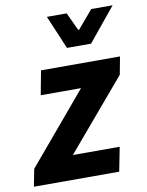

<svg xmlns="http://www.w3.org/2000/svg" viewBox="-92 -781 641 840"><g transform="rotate(-10 228.5 -361.0)"><path d="M5 -77 268 -389H89L109 -496H460L445 -417L182 -107H390L369 0H-10ZM345 -573H238L175 -722H263L300 -642H304L372 -722H467Z"/></g></svg>

Font: mr_Source Sans Pro
Style: Bold Italic
Weight: 700
Italic angle: -11°
Designer: Paul D. Hunt
Foundry: Adobe Systems Incorporated
Version: Version 1.036;July 10, 2024;FontCreator 11.5.0.2430 64-bit